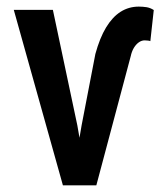

<svg xmlns="http://www.w3.org/2000/svg" viewBox="-20 -558 489 578"><path d="M225.6 -180.2 267.1 -395.5Q280.3 -443.8 299.3 -475.3Q318.4 -506.8 343 -522.5Q367.7 -538.1 397.9 -538.1Q409.7 -538.1 420.9 -536.4Q432.1 -534.7 442.9 -527.8L432.6 -434.1Q431.2 -435.1 425.8 -435.8Q420.4 -436.5 415.5 -436.5Q406.2 -436.5 397.7 -430.4Q389.2 -424.3 382.8 -413.6Q376.5 -402.8 373.5 -388.7L270 0H194.8ZM139.2 -528.3 212.9 -180.2 244.1 0H169.4L21.5 -528.3Z"/></svg>

Font: Roboto Condensed Medium
Style: Regular
Weight: 500
Designer: Christian Robertson
Foundry: Google
Version: Version 3.0